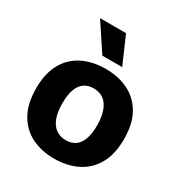

<svg xmlns="http://www.w3.org/2000/svg" viewBox="-181 -889 967 1030"><g transform="rotate(30 303.0 -374.0)"><path d="M303 14Q222 14 161 -17Q100 -48 65.5 -110Q31 -172 31 -265Q31 -358 65.5 -419.5Q100 -481 162 -511.5Q224 -542 303 -542Q384 -542 445.5 -511Q507 -480 541.5 -418.5Q576 -357 576 -264Q576 -169 540 -107Q504 -45 442 -15.5Q380 14 303 14ZM307 -103Q343 -103 366.5 -120Q390 -137 402 -171Q414 -205 414 -254Q414 -307 401 -343.5Q388 -380 363 -399.5Q338 -419 299 -419Q265 -419 241 -402Q217 -385 205 -351Q193 -317 193 -267Q193 -186 223 -144.5Q253 -103 307 -103ZM251 -594 140 -762H301L374 -594Z"/></g></svg>

Font: Bricolage Grotesque 24pt ExtraBold
Style: Regular
Weight: 800
Designer: Mathieu Triay
Foundry: Atelier Triay
Version: Version 1.001;gftools[0.9.33.dev8+g029e19f]